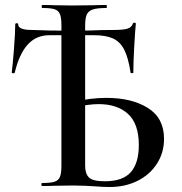

<svg xmlns="http://www.w3.org/2000/svg" viewBox="-20 -745 728 769"><path d="M355 1Q340 0 319 -1Q298 -2 273 -2L201 -1Q181 0 148 0Q146 0 146 -6Q146 -12 148 -12Q182 -12 198 -17Q214 -22 220 -36.5Q226 -51 226 -81V-644Q226 -674 220 -688.5Q214 -703 198.5 -708Q183 -713 149 -713Q147 -713 147 -719Q147 -725 149 -725Q182 -725 200 -724L270 -723L353 -724Q372 -725 406 -725Q408 -725 408 -719Q408 -713 406 -713Q369 -713 351.5 -707Q334 -701 327.5 -686.5Q321 -672 321 -642V-81Q321 -49 336.5 -34Q352 -19 400 -19Q472 -19 504 -55.5Q536 -92 536 -164Q536 -249 493 -288.5Q450 -328 375 -328Q354 -328 329 -324.5Q304 -321 280 -316L276 -337Q342 -353 406 -353Q508 -353 572.5 -312.5Q637 -272 637 -189Q637 -134 609 -90Q581 -46 531.5 -21Q482 4 419 4Q393 4 355 1ZM27 -455Q31 -485 36 -549.5Q41 -614 41 -647Q41 -652 47 -652Q53 -652 53 -647Q53 -625 108 -625Q168 -622 283 -622L344 -623Q382 -625 435 -625Q473 -625 490 -630Q507 -635 512 -650Q513 -654 518.5 -654Q524 -654 524 -650Q521 -620 517.5 -556.5Q514 -493 514 -454Q514 -452 508.5 -452Q503 -452 503 -454Q494 -514 477.5 -546Q461 -578 432.5 -591Q404 -604 356 -604H178Q125 -604 91 -566.5Q57 -529 39 -454Q38 -451 32.5 -451.5Q27 -452 27 -455Z"/></svg>

Font: Cormorant Infant SemiBold
Style: Regular
Weight: 600
Designer: Christian Thalmann (Catharsis Fonts)
Foundry: Catharsis Fonts
Version: Version 4.000